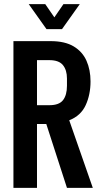

<svg xmlns="http://www.w3.org/2000/svg" viewBox="-20 -909 481 929"><path d="M45 0V-710H225Q294 -710 336.5 -684.5Q379 -659 398.5 -615Q418 -571 418 -515Q418 -451 394.5 -400Q371 -349 315 -327L429 0H304L204 -309H159V0ZM219 -618H159V-400H219Q266 -400 285 -424.5Q304 -449 304 -494V-529Q304 -570 284.5 -594Q265 -618 219 -618ZM205 -768 119 -889H199L243 -825L287 -889H366L280 -768Z"/></svg>

Font: Special Gothic Condensed Medium
Style: Regular
Weight: 500
Width: 3
Designer: Alistair McCready
Foundry: Monolith
Version: Version 1.000; ttfautohint (v1.8.4.7-5d5b)